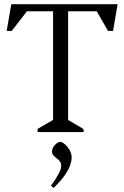

<svg xmlns="http://www.w3.org/2000/svg" viewBox="-20 -632 595 919"><path d="M160 0V-15L234 -58V-578H109L36 -484H12L34 -612H543L521 -484H497L443 -578H306V-58L380 -14V0ZM237 267 224 257Q247 226 260 201Q273 176 273 164Q273 145 262 135Q251 125 240 116Q229 107 229 93Q229 82 235.5 71.5Q242 61 251.5 54Q261 47 269 47Q277 47 290 58Q303 69 313 86Q323 103 323 122Q323 138 316 158.5Q309 179 290.5 206Q272 233 237 267Z"/></svg>

Font: Ancizar Serif Light
Style: Regular
Weight: 300
Designer: Cesar Puertas, Viviana Monsalve, Julian Moncada, Julian Prieto, Jose Castro, Felipe Aragon, Mariel Hernandez, Sara Alarc
Version: Version 8.100